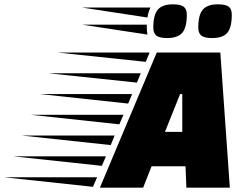

<svg xmlns="http://www.w3.org/2000/svg" viewBox="-270 -868 1141 888"><path d="M192 0 455 -625H749L793 0H592L588 -99H431L392 0ZM404 -582 -4 -625H422ZM363 -486 -45 -529H381ZM323 -389 -86 -433H341ZM493 -258H573V-433H563ZM282 -293 -127 -337H301ZM242 -197 -168 -241H260ZM201 -101 -209 -145H220ZM160 -4 -250 -48H179ZM738 -848Q774 -848 788 -837Q802 -826 802 -800Q802 -741 781.5 -716.5Q761 -692 711 -692Q675 -692 661 -703.5Q647 -715 647 -740Q647 -799 668 -823.5Q689 -848 738 -848ZM530 -848Q565 -848 579.5 -837Q594 -826 594 -800Q594 -741 573 -716.5Q552 -692 503 -692Q467 -692 453 -703.5Q439 -715 439 -740Q439 -799 460 -823.5Q481 -848 530 -848ZM426 -833Q421 -823 417.5 -812Q414 -801 412 -787L110 -833ZM409 -740Q409 -722 412 -708L110 -754H409Z"/></svg>

Font: Faster One
Style: Regular
Weight: 400
Designer: Eduardo Rodriguez Tunni
Foundry: Eduardo Rodriguez Tunni
Version: Version 1.003; ttfautohint (v1.8.4.7-5d5b);gftools[0.9.23]